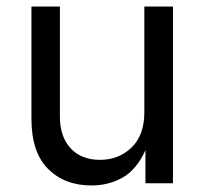

<svg xmlns="http://www.w3.org/2000/svg" viewBox="-20 -566 631 593"><path d="M262.2 6.8Q179.7 6.8 128.4 -44.4Q77.1 -95.7 77.1 -199.2V-545.9H165V-206.5Q165 -143.6 198.2 -107.9Q231.4 -72.3 288.6 -72.3Q347.2 -72.3 386.5 -110.6Q425.8 -148.9 425.8 -218.8V-545.9H514.2V0H429.2V-102.1Q402.3 -42.5 359.1 -17.8Q315.9 6.8 262.2 6.8Z"/></svg>

Font: Inter-Regular
Style: Regular
Weight: 400
Designer: Rasmus Andersson
Foundry: rsms
Version: Version 4.000;git-a52131595